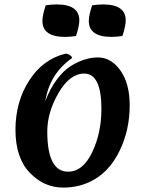

<svg xmlns="http://www.w3.org/2000/svg" viewBox="-20 -834 657 869"><path d="M361 -501Q296 -501 245 -413.5Q194 -326 194 -239Q194 -57 288 -57Q355 -57 397 -144.5Q439 -232 439 -341Q439 -501 361 -501ZM276 -591Q287 -591 296.5 -584.5Q306 -578 306 -571Q205 -501 185 -376Q206 -432 236.5 -473Q267 -514 300 -535Q363 -574 423 -574Q483 -574 525 -515Q567 -456 567 -357Q567 -246 522 -153Q472 -48 380 -8Q328 15 266 15Q179 15 114.5 -52.5Q50 -120 50 -246.5Q50 -373 112 -469.5Q174 -566 276 -591ZM324 -671Q296 -667 275 -667Q172 -667 172 -739Q172 -765 187 -810Q215 -814 236 -814Q339 -814 339 -742Q339 -716 324 -671ZM534 -671Q506 -667 485 -667Q382 -667 382 -739Q382 -765 397 -810Q425 -814 446 -814Q549 -814 549 -742Q549 -716 534 -671Z"/></svg>

Font: MeriendaOneRegular
Style: Regular
Weight: 400
Designer: Eduardo Rodriguez Tunni
Foundry: Eduardo Rodriguez Tunni
Version: Version 1.001